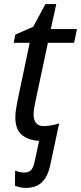

<svg xmlns="http://www.w3.org/2000/svg" viewBox="-20 -678 396 938"><path d="M106 240Q90 240 75.5 236.5Q61 233 53 229L54 156Q65 160 76 162.5Q87 165 98 165Q113 165 122.5 160Q132 155 139 142.5Q146 130 150 108L171 10Q121 8 88 -18Q55 -44 55 -105Q55 -121 57.5 -139.5Q60 -158 64 -178L125 -469H47L55 -509L142 -547L202 -658H255L228 -536H356L342 -469H214L152 -177Q149 -164 146.5 -147Q144 -130 144 -116Q144 -94 155.5 -78Q167 -62 193 -62Q210 -62 230 -65.5Q250 -69 269 -75L226 126Q217 170 199.5 195Q182 220 158.5 230Q135 240 106 240Z"/></svg>

Font: Noto Sans Display
Style: Italic
Weight: 400
Italic angle: -12°
Designer: Monotype Design Team
Foundry: Monotype Imaging Inc.
Version: Version 2.003